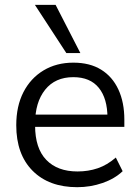

<svg xmlns="http://www.w3.org/2000/svg" viewBox="-20 -773 584 802"><path d="M302.5 8.9Q184.5 8.9 116.2 -59.7Q47.9 -128.4 47.9 -249.9Q47.9 -329.4 77.8 -387.9Q107.8 -446.3 161.7 -478.8Q215.6 -511.3 286.4 -511.3Q355.2 -511.3 402.3 -482.1Q449.5 -453 474.4 -399.4Q499.4 -345.8 499.4 -272.9V-243.1H109.7V-294.2H445.9L428.9 -280.8Q428.9 -361.4 392.8 -406Q356.7 -450.7 286.3 -450.7Q210.6 -450.7 168.6 -398.3Q126.6 -345.8 126.6 -257.2V-248.5Q126.6 -153.7 173.2 -105.3Q219.8 -56.8 303.9 -56.8Q349 -56.8 388.3 -70.2Q427.7 -83.6 463.8 -114.9L492.3 -57.9Q459 -26.2 408.5 -8.7Q357.9 8.9 302.5 8.9ZM257.1 -551.3 125.7 -752.8H212.2L315.7 -551.3Z"/></svg>

Font: Mulish ExtraLight
Style: Regular
Weight: 200
Designer: Vernon Adams
Foundry: Vernon Adams
Version: Version 3.603